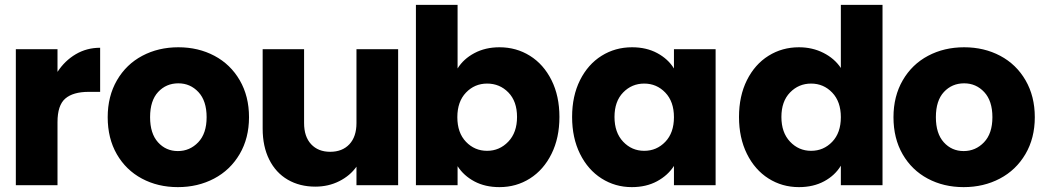

<svg xmlns="http://www.w3.org/2000/svg" viewBox="-20 -760 4267 788"><path d="M391 -564V-383H344Q280 -383 248 -355.5Q216 -328 216 -259V0H45V-558H216V-465Q246 -511 291 -537.5Q336 -564 391 -564Z M422 -279Q422 -365 460 -430.5Q498 -496 564 -531Q630 -566 712 -566Q794 -566 860 -531Q926 -496 964 -430.5Q1002 -365 1002 -279Q1002 -193 963.5 -127.5Q925 -62 858.5 -27Q792 8 710 8Q628 8 562.5 -27Q497 -62 459.5 -127Q422 -192 422 -279ZM828 -279Q828 -346 794.5 -382Q761 -418 712 -418Q662 -418 629 -382.5Q596 -347 596 -279Q596 -212 628.5 -176Q661 -140 710 -140Q759 -140 793.5 -176Q828 -212 828 -279Z M1614 -558V0H1443V-76Q1417 -39 1372.5 -16.5Q1328 6 1274 6Q1210 6 1161 -22.5Q1112 -51 1085 -105Q1058 -159 1058 -232V-558H1228V-255Q1228 -199 1257 -168Q1286 -137 1335 -137Q1385 -137 1414 -168Q1443 -199 1443 -255V-558Z M2030 -566Q2099 -566 2155 -531Q2211 -496 2243.5 -431Q2276 -366 2276 -280Q2276 -194 2243.5 -128.5Q2211 -63 2155 -27.5Q2099 8 2030 8Q1971 8 1927 -15.5Q1883 -39 1858 -78V0H1687V-740H1858V-479Q1882 -518 1927 -542Q1972 -566 2030 -566ZM1979 -417Q1928 -417 1892.5 -380Q1857 -343 1857 -279Q1857 -215 1892.5 -178Q1928 -141 1979 -141Q2030 -141 2066 -178.5Q2102 -216 2102 -280Q2102 -344 2066.5 -380.5Q2031 -417 1979 -417Z M2574 -566Q2633 -566 2677.5 -542Q2722 -518 2746 -479V-558H2917V0H2746V-79Q2721 -40 2676.5 -16Q2632 8 2573 8Q2505 8 2449 -27.5Q2393 -63 2360.5 -128.5Q2328 -194 2328 -280Q2328 -366 2360.5 -431Q2393 -496 2449 -531Q2505 -566 2574 -566ZM2624 -417Q2573 -417 2537.5 -380.5Q2502 -344 2502 -280Q2502 -216 2537.5 -178.5Q2573 -141 2624 -141Q2675 -141 2710.5 -178Q2746 -215 2746 -279Q2746 -343 2710.5 -380Q2675 -417 2624 -417Z M3259 -566Q3314 -566 3359.5 -543Q3405 -520 3431 -481V-740H3602V0H3431V-80Q3407 -40 3362.5 -16Q3318 8 3259 8Q3190 8 3134 -27.5Q3078 -63 3045.5 -128.5Q3013 -194 3013 -280Q3013 -366 3045.5 -431Q3078 -496 3134 -531Q3190 -566 3259 -566ZM3309 -417Q3258 -417 3222.5 -380.5Q3187 -344 3187 -280Q3187 -216 3222.5 -178.5Q3258 -141 3309 -141Q3360 -141 3395.5 -178Q3431 -215 3431 -279Q3431 -343 3395.5 -380Q3360 -417 3309 -417Z M3647 -279Q3647 -365 3685 -430.5Q3723 -496 3789 -531Q3855 -566 3937 -566Q4019 -566 4085 -531Q4151 -496 4189 -430.5Q4227 -365 4227 -279Q4227 -193 4188.5 -127.5Q4150 -62 4083.5 -27Q4017 8 3935 8Q3853 8 3787.5 -27Q3722 -62 3684.5 -127Q3647 -192 3647 -279ZM4053 -279Q4053 -346 4019.5 -382Q3986 -418 3937 -418Q3887 -418 3854 -382.5Q3821 -347 3821 -279Q3821 -212 3853.5 -176Q3886 -140 3935 -140Q3984 -140 4018.5 -176Q4053 -212 4053 -279Z"/></svg>

Font: Poppins A&M
Style: Bold-A&M
Weight: 700
Designer: Ninad Kale (Devanagari), Jonny Pinhorn (Latin)
Foundry: Indian Type Foundry
Version: 4.004